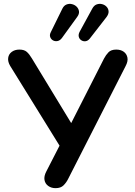

<svg xmlns="http://www.w3.org/2000/svg" viewBox="-20 -971 701 999"><path d="M269 8Q247 8 231 -3.5Q215 -15 211.5 -34.5Q208 -54 221 -79L301 -235V-195L33 -628Q20 -650 22.5 -669.5Q25 -689 41 -701Q57 -713 81 -713Q106 -713 119.5 -701Q133 -689 146 -667L363 -310H340L521 -666Q531 -685 544.5 -699Q558 -713 585 -713Q608 -713 623.5 -702Q639 -691 643 -671.5Q647 -652 633 -626L334 -39Q325 -21 310.5 -6.5Q296 8 269 8ZM302 -773Q292 -760 279.5 -757.5Q267 -755 256.5 -760.5Q246 -766 241.5 -777.5Q237 -789 244 -803L304 -925Q312 -942 326 -947.5Q340 -953 354.5 -949.5Q369 -946 379 -936Q389 -926 391 -912Q393 -898 381 -882ZM447 -770Q437 -758 425 -756.5Q413 -755 403 -761.5Q393 -768 390 -779.5Q387 -791 394 -805L460 -926Q469 -943 483 -948Q497 -953 511 -949.5Q525 -946 534.5 -936Q544 -926 545 -912Q546 -898 534 -882Z"/></svg>

Font: Nunito ExtraLight
Style: Regular
Weight: 200
Designer: Vernon Adams
Foundry: Vernon Adams
Version: Version 3.602